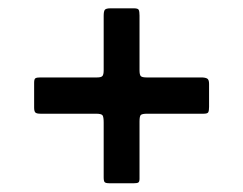

<svg xmlns="http://www.w3.org/2000/svg" viewBox="-20 -577 570 450"><path d="M323.5 -395.5Q313 -395.5 310 -398.6Q307 -401.7 307 -412.5V-540.5Q307 -550.2 305.1 -553.9Q303.3 -557.5 294 -557.5H239.2Q228.5 -557.5 225.7 -554Q223 -550.5 223 -540V-412.5Q223 -402.2 220.1 -398.9Q217.2 -395.5 207.5 -395.5H74.2Q66.2 -395.5 63.1 -393.6Q60 -391.7 60 -383.2V-325Q60 -316 63 -313.2Q66 -310.5 74.8 -310.5H205Q217.7 -310.5 220.4 -306.6Q223 -302.7 223 -289.7V-161.2Q223 -152.2 225.5 -149.9Q228 -147.5 236.7 -147.5H293.8Q301.3 -147.5 304.1 -149.2Q307 -151 307 -158V-292.5Q307 -304.7 310.1 -307.6Q313.3 -310.5 325.5 -310.5H457.5Q466.5 -310.5 468.2 -314.1Q470 -317.7 470 -326.5V-380.5Q470 -390.5 465.4 -393Q460.7 -395.5 451.5 -395.5Z"/></svg>

Font: Besley
Style: Regular
Weight: 400
Designer: Owen Earl
Foundry: indestructible type*
Version: Version 4.000